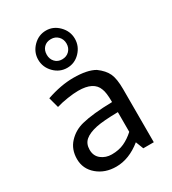

<svg xmlns="http://www.w3.org/2000/svg" viewBox="-188 -859 867 970"><g transform="rotate(-30 245.5 -374.0)"><path d="M47.5 0ZM96.2 -396.2 80 -456.2Q163.8 -485 236.2 -485Q317.5 -485 360 -460Q397.5 -432.5 411.9 -401.2Q426.2 -370 426.2 -310V0H365L347.5 -45Q276.2 12.5 201.2 12.5Q136.2 12.5 91.9 -25Q47.5 -62.5 47.5 -120Q47.5 -176.2 81.9 -213.1Q116.2 -250 166.2 -262.5Q230 -278.8 345 -281.2V-285Q345 -336.2 335 -360Q315 -416.2 225 -416.2Q198.8 -416.2 161.9 -410.6Q125 -405 96.2 -396.2ZM345 -107.5V-222.5Q258.8 -221.2 217.5 -212.5Q171.2 -202.5 148.8 -183.1Q126.2 -163.8 126.2 -128.8Q126.2 -92.5 151.9 -72.5Q177.5 -52.5 212.5 -52.5Q253.8 -52.5 285 -66.9Q316.2 -81.2 345 -107.5ZM236.2 -761.2Q278.8 -761.2 310.6 -728.8Q342.5 -696.2 342.5 -652.5Q342.5 -608.8 311.2 -576.2Q280 -543.8 236.2 -543.8Q192.5 -543.8 160.6 -576.2Q128.8 -608.8 128.8 -652.5Q128.8 -696.2 160.6 -728.8Q192.5 -761.2 236.2 -761.2ZM236.2 -711.2Q210 -711.2 194.4 -695Q178.8 -678.8 178.8 -652.5Q178.8 -627.5 194.4 -610.6Q210 -593.8 235 -593.8Q261.2 -593.8 277.5 -610.6Q293.8 -627.5 293.8 -652.5Q293.8 -677.5 277.5 -694.4Q261.2 -711.2 236.2 -711.2Z"/></g></svg>

Font: Cambay
Style: Regular
Weight: 400
Designer: Pooja Saxena
Foundry: Pooja Saxena
Version: Version 1.181;PS 001.181;hotconv 1.0.70;makeotf.lib2.5.58329